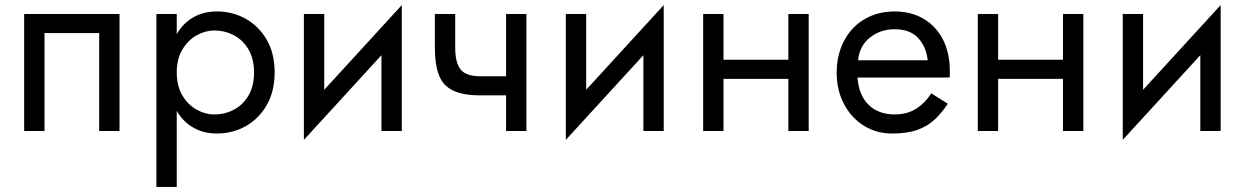

<svg xmlns="http://www.w3.org/2000/svg" viewBox="-20 -515 4900 755"><path d="M450 -460V0H370V-385H155V0H75V-460Z M675 220H595V-460H675V-381Q700 -424 740.5 -447Q781 -470 832 -470Q895 -470 946.5 -441Q998 -412 1029 -358.5Q1060 -305 1060 -230Q1060 -156 1029 -102Q998 -48 946.5 -19Q895 10 832 10Q781 10 740.5 -13Q700 -36 675 -79ZM979 -230Q979 -283 957.5 -320Q936 -357 900.5 -376Q865 -395 822 -395Q787 -395 753 -376Q719 -357 697 -320Q675 -283 675 -230Q675 -177 697 -140Q719 -103 753 -84Q787 -65 822 -65Q865 -65 900.5 -84Q936 -103 957.5 -140Q979 -177 979 -230Z M1255 -460V-162L1560 -495V0H1480V-298L1175 35V-460Z M1770 -460V-328Q1770 -268 1791.5 -241.5Q1813 -215 1870 -215H1970V-460H2050V0H1970V-140H1870Q1801 -140 1761.5 -159Q1722 -178 1706 -219.5Q1690 -261 1690 -328V-460Z M2285 -460V-162L2590 -495V0H2510V-298L2205 35V-460Z M2745 -460H2825V-280H3080V-460H3160V0H3080V-205H2825V0H2745Z M3707 -107Q3684 -72 3656 -45.5Q3628 -19 3588 -4.5Q3548 10 3488 10Q3426 10 3376.5 -21Q3327 -52 3298.5 -106.5Q3270 -161 3270 -230Q3270 -243 3271 -255Q3272 -267 3274 -279Q3284 -336 3314 -379Q3344 -422 3391.5 -446Q3439 -470 3498 -470Q3563 -470 3612 -441Q3661 -412 3688 -359.5Q3715 -307 3715 -234Q3715 -228 3715 -222Q3715 -216 3714 -210H3352Q3357 -140 3396 -102.5Q3435 -65 3498 -65Q3548 -65 3583.5 -88Q3619 -111 3642 -148ZM3498 -400Q3442 -400 3401 -367.5Q3360 -335 3354 -278H3628Q3622 -332 3590 -366Q3558 -400 3498 -400Z M3825 -460H3905V-280H4160V-460H4240V0H4160V-205H3905V0H3825Z M4475 -460V-162L4780 -495V0H4700V-298L4395 35V-460Z"/></svg>

Font: Von Book
Style: Regular
Weight: 400
Version: Version 4.000; ttfautohint (v1.8.4.7-5d5b)